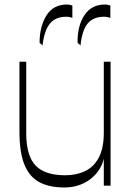

<svg xmlns="http://www.w3.org/2000/svg" viewBox="-20 -821 581 849"><path d="M265 8Q198 8 154 -15.5Q110 -39 88 -93Q66 -147 66 -240V-548H96V-231Q96 -134 136.5 -90Q177 -46 268 -46Q318 -46 356.5 -64.5Q395 -83 417 -124.5Q439 -166 439 -234L444 -164Q444 -111 419.5 -72.5Q395 -34 354.5 -13Q314 8 265 8ZM439 0V-548H469V0ZM168 -620 155 -632Q155 -703 185 -752Q215 -801 276 -801Q290 -801 300 -796V-742Q294 -744 287.5 -745.5Q281 -747 273 -747Q226 -747 201 -717Q176 -687 168 -620ZM336 -620 323 -632Q322 -707 353.5 -754Q385 -801 443 -801Q459 -801 468 -796V-742Q462 -744 455 -745.5Q448 -747 440 -747Q393 -747 368 -717.5Q343 -688 336 -620Z"/></svg>

Font: Savate ExtraLight
Style: Regular
Weight: 200
Designer: Max Esnée
Foundry: Plomb Type
Version: Version 2.000